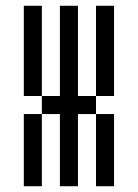

<svg xmlns="http://www.w3.org/2000/svg" viewBox="-20 -645 478 665"><path d="M250 -625V-562.5H187.5V-625ZM250 -562.5V-500H187.5V-562.5ZM250 -500V-437.5H187.5V-500ZM250 -437.5V-375H187.5V-437.5ZM250 -375V-312.5H187.5V-375ZM250 -312.5V-250H187.5V-312.5ZM250 -250V-187.5H187.5V-250ZM250 -187.5V-125H187.5V-187.5ZM250 -125V-62.5H187.5V-125ZM250 -62.5V0H187.5V-62.5ZM375 -62.5V0H312.5V-62.5ZM375 -125V-62.5H312.5V-125ZM375 -187.5V-125H312.5V-187.5ZM375 -250V-187.5H312.5V-250ZM312.5 -312.5V-250H250V-312.5ZM187.5 -312.5V-250H125V-312.5ZM125 -250V-187.5H62.5V-250ZM125 -187.5V-125H62.5V-187.5ZM125 -125V-62.5H62.5V-125ZM125 -62.5V0H62.5V-62.5ZM375 -500V-437.5H312.5V-500ZM375 -562.5V-500H312.5V-562.5ZM375 -625V-562.5H312.5V-625ZM375 -437.5V-375H312.5V-437.5ZM375 -375V-312.5H312.5V-375ZM125 -375V-312.5H62.5V-375ZM125 -437.5V-375H62.5V-437.5ZM125 -500V-437.5H62.5V-500ZM125 -562.5V-500H62.5V-562.5ZM125 -625V-562.5H62.5V-625Z"/></svg>

Font: Sudo Var
Style: Regular
Weight: 400
Monospace: yes
Designer: Jens Kutilek
Foundry: Jens Kutilek
Version: Version 0.065;FEAKit 1.0